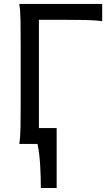

<svg xmlns="http://www.w3.org/2000/svg" viewBox="-20 -733 567 978"><path d="M268.6 224.6H188Q188 201.7 187.3 172.4Q186.5 143.1 184.8 112.5Q183.1 82 179.7 52.7Q176.3 23.4 170.9 0H78.1Q83.5 -29.3 84.5 -84.7Q85.4 -140.1 85.4 -212.4V-500.5Q85.4 -572.8 84.5 -628.2Q83.5 -683.6 78.1 -712.9H500.5V-625Q471.2 -629.9 415.5 -631.1Q359.9 -632.3 287.6 -632.3H178.2V-80.6H268.6Z"/></svg>

Font: Andika FrenchTight
Style: Regular
Weight: 400
Designer: Victor Gaultney, Annie Olsen, Julie Remington, Don Collingsworth, Eric Hays, Becca Hirsbrunner
Foundry: SIL International
Version: Version 5.000 ; Dig1 Dig4Opn Dig7 LnSpcTght